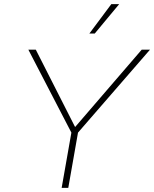

<svg xmlns="http://www.w3.org/2000/svg" viewBox="-20 -908 745 928"><path d="M278 0 325 -267 117 -668H153L343 -294L665 -668H705L357 -267L310 0ZM412 -746 518 -888H556L438 -746Z"/></svg>

Font: Celebes Thin
Style: Italic
Weight: 250
Italic angle: -10°
Designer: Anugrah Pasau
Foundry: Lafontype
Version: Version 1.000; ttfautohint (v1.8.4)